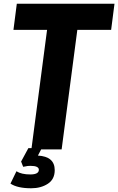

<svg xmlns="http://www.w3.org/2000/svg" viewBox="-20 -800 633 1028"><path d="M273 -7ZM147 208Q73 208 36 183L68 117Q95 134 142 134Q188 134 188 109Q188 88 143 88Q126 88 116 91L104 93L93 65L132 -7H204L183 33Q273 38 273 111Q273 160 236 184Q199 208 147 208ZM310 0H148L232 -640H52L70 -780H593L575 -640H394Z"/></svg>

Font: Tanohe Sans
Style: Bold Italic
Weight: 700
Designer: Village Type and Design LLC & Cristiano Sobral
Foundry: Cooper Hewitt Smithsonian Design Museum
Version: Version 1.00;September 29, 2021;FontCreator 13.0.0.2655 64-b